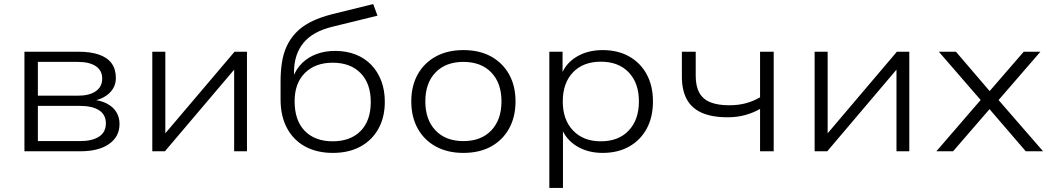

<svg xmlns="http://www.w3.org/2000/svg" viewBox="-20 -743 5174 943"><path d="M100 0V-489H364Q426 -489 467 -474.5Q508 -460 528.5 -431.5Q549 -403 549 -360Q549 -316 517 -285.5Q485 -255 431 -247L432 -254Q475 -250 505.5 -234Q536 -218 551.5 -192.5Q567 -167 567 -134Q567 -72 516 -36Q465 0 374 0ZM166 -50H372Q433 -50 466.5 -72Q500 -94 500 -137Q500 -180 466.5 -201.5Q433 -223 372 -223H166ZM166 -273H362Q419 -273 450.5 -295Q482 -317 482 -357Q482 -397 450.5 -418Q419 -439 362 -439H166Z M728 0V-489H792V-73H779L1132 -489H1193V0H1130V-415H1142L790 0Z M1615 8Q1537 8 1479.5 -23Q1422 -54 1390 -113Q1358 -172 1358 -255V-343Q1358 -391 1364.5 -434.5Q1371 -478 1387.5 -514.5Q1404 -551 1432.5 -581.5Q1461 -612 1504.5 -634.5Q1548 -657 1610 -673L1813 -723L1834 -666L1614 -612Q1517 -589 1470.5 -532.5Q1424 -476 1424 -388V-361H1418Q1434 -404 1463.5 -433Q1493 -462 1534.5 -477.5Q1576 -493 1626 -493Q1681 -493 1726 -475.5Q1771 -458 1803 -425Q1835 -392 1852.5 -346Q1870 -300 1870 -243Q1870 -167 1838.5 -110.5Q1807 -54 1750 -23Q1693 8 1615 8ZM1614 -49Q1701 -49 1751 -99.5Q1801 -150 1801 -242Q1801 -333 1751 -384Q1701 -435 1614 -435Q1528 -435 1477.5 -384.5Q1427 -334 1427 -246Q1427 -151 1477 -100Q1527 -49 1614 -49Z M2256 8Q2178 8 2120.5 -23.5Q2063 -55 2031.5 -112Q2000 -169 2000 -245Q2000 -321 2031.5 -377.5Q2063 -434 2120.5 -465.5Q2178 -497 2256 -497Q2335 -497 2392 -465.5Q2449 -434 2480.5 -377.5Q2512 -321 2512 -245Q2512 -169 2480.5 -112Q2449 -55 2392 -23.5Q2335 8 2256 8ZM2256 -50Q2343 -50 2393 -102.5Q2443 -155 2443 -245Q2443 -335 2393 -387Q2343 -439 2256 -439Q2169 -439 2119 -387Q2069 -335 2069 -245Q2069 -155 2119 -102.5Q2169 -50 2256 -50Z M2678 180V-489H2743V-373H2736Q2757 -431 2811.5 -464Q2866 -497 2940 -497Q3015 -497 3070.5 -465.5Q3126 -434 3156.5 -377.5Q3187 -321 3187 -245Q3187 -168 3156.5 -111.5Q3126 -55 3070.5 -23.5Q3015 8 2940 8Q2867 8 2813 -25Q2759 -58 2738 -114H2745V180ZM2931 -49Q3018 -49 3068 -102Q3118 -155 3118 -245Q3118 -335 3068 -387.5Q3018 -440 2931 -440Q2844 -440 2794 -387.5Q2744 -335 2744 -245Q2744 -155 2794.5 -102Q2845 -49 2931 -49Z M3713 0V-208Q3680 -189 3640 -178Q3600 -167 3554 -167Q3476 -167 3426 -189.5Q3376 -212 3352.5 -256.5Q3329 -301 3329 -367V-489H3397V-370Q3397 -319 3415 -287Q3433 -255 3469.5 -240.5Q3506 -226 3562 -226Q3605 -226 3641.5 -235.5Q3678 -245 3713 -265V-489H3780V0Z M3981 0V-489H4045V-73H4032L4385 -489H4446V0H4383V-415H4395L4043 0Z M4579 0 4812 -270V-234L4591 -489H4675L4848 -287H4833L5008 -489H5090L4871 -236V-267L5103 0H5018L4833 -215H4847L4661 0Z"/></svg>

Font: Nunito Sans 10pt SemiExpanded Light
Style: Regular
Weight: 300
Width: 6
Designer: Vernon Adams
Foundry: Vernon Adams
Version: Version 3.101;gftools[0.9.27]